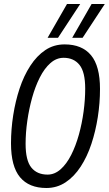

<svg xmlns="http://www.w3.org/2000/svg" viewBox="-20 -931 544 960"><path d="M212 9Q125 9 80 -45Q35 -99 35 -214Q35 -284 46 -354.5Q57 -425 78 -488.5Q99 -552 131.5 -602Q164 -652 206.5 -680.5Q249 -709 303 -709Q390 -709 435 -655Q480 -601 480 -486Q480 -416 469 -345.5Q458 -275 437 -211.5Q416 -148 383.5 -98Q351 -48 308 -19.5Q265 9 212 9ZM218 -58Q253 -58 283 -84.5Q313 -111 336 -156.5Q359 -202 374.5 -258Q390 -314 398 -373.5Q406 -433 406 -488Q406 -571 377.5 -606.5Q349 -642 298 -642Q262 -642 232 -615.5Q202 -589 179 -543.5Q156 -498 140.5 -442Q125 -386 116.5 -326.5Q108 -267 108 -212Q108 -129 136.5 -93.5Q165 -58 218 -58ZM341 -742 438 -911H504L393 -742ZM218 -742 315 -911H381L270 -742Z"/></svg>

Font: Georama SemiCondensed
Style: Italic
Weight: 400
Width: 4
Italic angle: -9°
Designer: Jean-Baptiste Levee
Foundry: Production Type
Version: Version 1.000